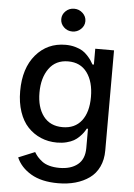

<svg xmlns="http://www.w3.org/2000/svg" viewBox="-63 -803 743 1065"><g transform="rotate(5 308.5 -270.0)"><path d="M300.3 215.8Q208.5 215.8 150.1 181.4Q91.8 147 68.4 92.3L159.7 54.7Q168.5 69.3 178 80.3Q187.5 91.3 203.9 104Q220.2 116.7 245.1 123.5Q270 130.4 301.3 130.4Q364.7 130.4 402.6 99.9Q440.4 69.3 440.4 7.8V-99.6H433.6Q426.8 -86.9 419.4 -76.7Q412.1 -66.4 398.4 -52.7Q384.8 -39.1 368.9 -30Q353 -21 328.6 -14.6Q304.2 -8.3 275.4 -8.3Q226.6 -8.3 185.3 -25.9Q144 -43.5 113 -76.2Q82 -108.9 64.7 -160.2Q47.4 -211.4 47.4 -274.9Q47.4 -402.8 111.3 -477.8Q175.3 -552.7 276.4 -552.7Q305.2 -552.7 330.1 -545.7Q355 -538.6 370.4 -529.3Q385.7 -520 399.7 -504.9Q413.6 -489.7 419.9 -480.2Q426.3 -470.7 434.1 -457H441.9V-545.4H546.4V12.2Q546.4 63.5 527.6 103Q508.8 142.6 475.1 166.7Q441.4 190.9 397.2 203.4Q353 215.8 300.3 215.8ZM298.8 -96.2Q367.2 -96.2 404.3 -143.8Q441.4 -191.4 441.4 -276.4Q441.4 -361.3 404.3 -411.9Q367.2 -462.4 298.8 -462.4Q229.5 -462.4 192.1 -410.4Q154.8 -358.4 154.8 -276.4Q154.8 -193.8 192.1 -145Q229.5 -96.2 298.8 -96.2ZM306.6 -629.4Q278.8 -629.4 259.3 -648.2Q239.7 -667 239.7 -692.9Q239.7 -718.8 259.3 -737.5Q278.8 -756.3 306.6 -756.3Q334 -756.3 354 -737.5Q374 -718.8 374 -692.9Q374 -667 354 -648.2Q334 -629.4 306.6 -629.4Z"/></g></svg>

Font: Karasuma Gothic
Style: Regular
Weight: 500
Designer: Rasmus Andersson / Ryoko Nishizuka
Foundry: Genbu
Version: Version 1.00